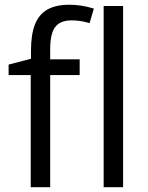

<svg xmlns="http://www.w3.org/2000/svg" viewBox="-20 -785 622 805"><path d="M108.9 -470.2H16.1V-514.2L109.9 -538.6V-572.3Q109.9 -640.1 126.5 -682.4Q143.1 -724.6 178.5 -744.9Q213.9 -765.1 271 -765.1Q321.8 -765.1 373.5 -749L355.5 -688Q317.4 -699.7 279.8 -699.7Q244.6 -699.7 223.1 -683.6Q206.1 -670.4 198.2 -644.3Q190.4 -618.2 190.4 -577.1V-536.1H314V-470.2H190.4V0H108.9ZM496.1 0H414.6V-759.8H496.1Z"/></svg>

Font: Viking Open Sans
Style: Regular
Weight: 400
Foundry: Ascender Corporation
Version: Version 2.001